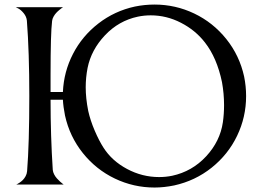

<svg xmlns="http://www.w3.org/2000/svg" viewBox="-20 -819 1151 851"><path d="M368.2 -518.1Q359.9 -475.6 359.9 -432.1Q359.9 -383.3 371.1 -327.1Q380.4 -285.2 399.9 -239.7Q419.4 -194.3 439 -164.1Q476.1 -106 543.2 -70.1Q610.4 -34.2 685.1 -34.2Q714.8 -34.2 743.2 -40Q831.5 -59.1 893.6 -126Q955.6 -192.9 967.8 -276.9Q973.1 -313.5 973.1 -353Q973.1 -404.3 963.9 -455.1Q941.4 -563 888.2 -630.9Q846.2 -685.1 782.2 -718Q718.3 -751 647.9 -751Q619.1 -751 590.8 -745.1Q506.3 -727.1 445.3 -662.6Q384.3 -598.1 368.2 -518.1ZM258.8 -377H204.1Q204.1 -215.8 213.9 -65.9Q214.8 -56.2 220 -46.1Q225.1 -36.1 232.2 -28.3Q239.3 -20.5 246.1 -14.2Q252.9 -7.8 257.8 -4.4L262.2 -1H51.8Q53.7 -2 56.6 -3.2Q59.6 -4.4 67.4 -9.8Q75.2 -15.1 81.5 -21.5Q87.9 -27.8 93.5 -38.1Q99.1 -48.3 100.1 -60.1Q109.9 -182.1 109.9 -394Q109.9 -587.4 99.1 -728Q97.2 -745.6 85 -760.5Q72.8 -775.4 61.5 -781.2L49.8 -787.1H259.8Q257.8 -786.1 254.9 -784.2Q252 -782.2 243.9 -775.6Q235.8 -769 229.5 -762.2Q223.1 -755.4 217.5 -745.6Q211.9 -735.8 210.9 -726.1Q204.1 -671.4 204.1 -487.8V-411.1H258.8Q262.7 -501 303.5 -580.1Q344.2 -659.2 416 -714.8Q487.8 -770.5 578.1 -790Q621.1 -798.8 665 -798.8Q757.8 -798.8 841.1 -759Q924.3 -719.2 982.9 -646.2Q1041.5 -573.2 1062 -480Q1070.8 -437 1070.8 -393.1Q1070.8 -300.3 1031 -217.3Q991.2 -134.3 918.2 -75.9Q845.2 -17.6 752 2.9Q706.5 12.2 665 12.2Q572.3 12.2 489 -27.6Q405.8 -67.4 347.2 -140.6Q288.6 -213.9 268.1 -307.1Q260.3 -346.2 258.8 -377Z"/></svg>

Font: Anticva
Style: Regular
Weight: 400
Version: Version 1.000